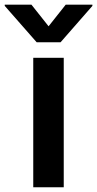

<svg xmlns="http://www.w3.org/2000/svg" viewBox="-74 -789 409 809"><path d="M66.1 -545.5H194.6V0H66.1ZM130.7 -678.3 202.8 -769.2H315.3V-764.2L181.1 -610.8H80.6L-54 -764.2V-769.2H58.6Z"/></svg>

Font: Interop SemBd
Style: Regular
Weight: 600
Designer: Rasmus Andersson, Google, Jang Haemin
Foundry: jhaemin
Version: Version 1.008